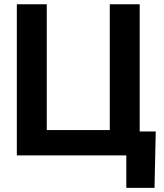

<svg xmlns="http://www.w3.org/2000/svg" viewBox="-20 -748 789 924"><path d="M652.3 0H61V-727.5H205.1V-122.1H508.3V-727.5H652.3ZM587.9 156.2V0H546.4V-115.2H729.5L723.6 156.2Z"/></svg>

Font: Inter Cardless Tabular Bold
Style: Bold
Weight: 700
Designer: Rasmus Andersson
Foundry: rsms
Version: Version 4.000;git-4fc901f